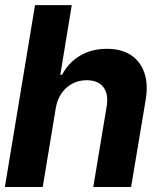

<svg xmlns="http://www.w3.org/2000/svg" viewBox="-21 -748 635 768"><path d="M202.1 -315.4 149.9 0H-1.5L119.1 -727.5H266.1L220.2 -448.7H227.1Q252.9 -497.6 298.8 -525.1Q344.7 -552.7 406.7 -552.7Q463.9 -552.7 502 -528.1Q540 -503.4 556.2 -457.5Q572.3 -411.6 561.5 -347.2L503.4 0H352.1L405.3 -320.3Q414.1 -370.6 393.1 -398.7Q372.1 -426.8 325.7 -427.2Q294.9 -427.2 269 -413.8Q243.2 -400.4 225.6 -375.5Q208 -350.6 202.1 -315.4Z"/></svg>

Font: Inter Tight
Style: Bold Italic
Weight: 700
Italic angle: -9.39999°
Designer: Rasmus Andersson
Foundry: rsms
Version: Version 3.004